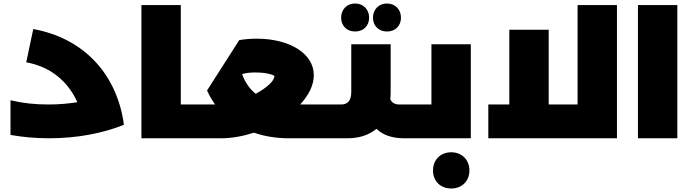

<svg xmlns="http://www.w3.org/2000/svg" viewBox="-20 -790 3950 1097"><path d="M170 -624 130 -434C270 -409 369 -324 422 -206C371 -198 317 -193 257 -193C178 -193 114 -200 40 -217V-19C108 -7 182 0 261 0C420 0 566 -28 688 -77C650 -364 460 -572 170 -624Z M1116 -193H1013V-761H788V0H1116C1127 0 1136 -38 1136 -98C1136 -155 1127 -193 1116 -193Z M1868 -193H1695C1743 -245 1773 -303 1773 -360C1773 -482 1639 -569 1446 -569C1410 -569 1379 -566 1347 -561L1163 -273C1176 -244 1191 -218 1209 -193H1116C1105 -193 1096 -155 1096 -98C1096 -38 1105 0 1116 0H1243C1305 0 1369 -12 1431 -32C1491 -11 1558 0 1631 0H1868C1879 0 1888 -38 1888 -98C1888 -155 1879 -193 1868 -193ZM1440 -376C1514 -376 1548 -358 1548 -356C1548 -327 1502 -287 1441 -254C1406 -282 1380 -320 1363 -367C1389 -374 1413 -376 1440 -376Z M2009 -610C2056 -610 2089 -642 2089 -689C2089 -736 2056 -770 2009 -770C1962 -770 1929 -736 1929 -689C1929 -642 1962 -610 2009 -610ZM2191 -610C2238 -610 2271 -642 2271 -689C2271 -736 2238 -770 2191 -770C2144 -770 2111 -736 2111 -689C2111 -642 2144 -610 2191 -610ZM2338 -193H2262C2236 -193 2219 -203 2210 -223C2211 -236 2212 -250 2212 -264V-537H1987V-265C1987 -216 1968 -193 1928 -193H1868C1857 -193 1848 -155 1848 -98C1848 -38 1857 0 1868 0H1965C2034 0 2089 -19 2131 -54C2167 -19 2219 0 2288 0H2338C2349 0 2358 -38 2358 -98C2358 -155 2349 -193 2338 -193Z M2445 -537V-193H2338C2327 -193 2318 -155 2318 -98C2318 -38 2327 0 2338 0H2670V-537ZM2558 80C2497 80 2454 123 2454 184C2454 245 2497 287 2558 287C2619 287 2662 245 2662 184C2662 123 2619 80 2558 80Z M3280 -761V-193H3115V-620H2890V-193H2770V0H3505V-761Z M3625 0H3850V-761H3625Z"/></svg>

Font: Montserrat-Arabic Black
Style: Regular
Weight: 900
Designer: Mohamed Gaber
Foundry: Kief Type Foundry
Version: Version 5.008;PS 005.008;hotconv 1.0.88;makeotf.lib2.5.64775